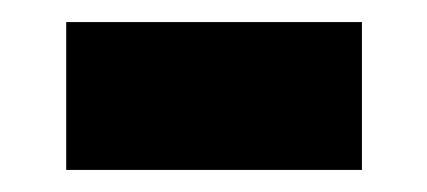

<svg xmlns="http://www.w3.org/2000/svg" viewBox="-20 -403 387 174"><path d="M40 -249V-383H308V-249Z"/></svg>

Font: Noto Sans Sinhala ExtraBold
Style: Regular
Weight: 800
Designer: Jelle Bosma - Monotype Design Team
Foundry: Monotype Imaging Inc.
Version: Version 2.006; ttfautohint (v1.8.4.7-5d5b)